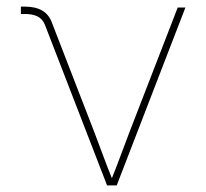

<svg xmlns="http://www.w3.org/2000/svg" viewBox="-20 -564 627 584"><path d="M305.7 0 116.2 -489.7Q108.9 -506.8 93.8 -514.2Q78.6 -521.5 55.2 -521.5H43.5V-543.9H55.2Q87.4 -543.9 107.9 -532.2Q128.4 -520.5 137.7 -495.6L266.1 -164.1Q280.3 -127 294.2 -89.4Q308.1 -51.8 323.2 -14.6H317.4Q332.5 -51.8 346.4 -89.4Q360.4 -127 374.5 -164.1L520.5 -541H543.9L335 0Z"/></svg>

Font: Inter 17pt Thin
Style: Regular
Weight: 250
Version: Version 4.001;git-66647c0bb